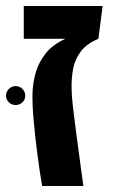

<svg xmlns="http://www.w3.org/2000/svg" viewBox="-46 -620 385 638"><path d="M94 -2Q85 -54 77.5 -113Q70 -172 65.5 -224Q61 -276 62 -310Q63 -344 72.5 -378Q82 -412 105 -441.5Q128 -471 171 -491H33V-600H295L281 -491Q242 -475 222.5 -449Q203 -423 197 -391.5Q191 -360 192 -326Q192 -301 197 -259Q202 -217 208.5 -168.5Q215 -120 221 -75.5Q227 -31 231 -2ZM6 -271Q-7 -271 -16.5 -280Q-26 -289 -26 -302Q-26 -315 -16.5 -324.5Q-7 -334 6 -334Q19 -334 28.5 -324.5Q38 -315 38 -302Q38 -289 28.5 -280Q19 -271 6 -271Z"/></svg>

Font: Noto Sans Hebrew Condensed SemiBold
Style: Regular
Weight: 600
Width: 3
Designer: Ben Nathan
Foundry: Google LLC
Version: Version 3.001; ttfautohint (v1.8.4.7-5d5b)